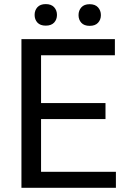

<svg xmlns="http://www.w3.org/2000/svg" viewBox="-20 -898 608 918"><path d="M484.4 -328.6H176.3V-76.7H534.2V0H82.5V-710.9H529.3V-633.8H176.3V-405.3H484.4ZM145.5 -826.7Q145.5 -848.6 158.9 -863.5Q172.4 -878.4 198.7 -878.4Q225.1 -878.4 238.8 -863.5Q252.4 -848.6 252.4 -826.7Q252.4 -804.7 238.8 -790Q225.1 -775.4 198.7 -775.4Q172.4 -775.4 158.9 -790Q145.5 -804.7 145.5 -826.7ZM355.5 -825.7Q355.5 -847.7 368.9 -862.8Q382.3 -877.9 408.7 -877.9Q435.1 -877.9 448.7 -862.8Q462.4 -847.7 462.4 -825.7Q462.4 -803.7 448.7 -789.1Q435.1 -774.4 408.7 -774.4Q382.3 -774.4 368.9 -789.1Q355.5 -803.7 355.5 -825.7Z"/></svg>

Font: RobotoDraft
Style: Regular
Weight: 400
Version: Version 2.001101; 2014